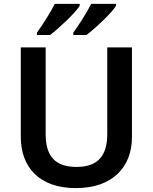

<svg xmlns="http://www.w3.org/2000/svg" viewBox="-20 -958 787 988"><path d="M577 -928V-938H449C427 -893 385 -828 357 -790V-778H425C473 -814 556 -893 577 -928ZM390 -928V-938H262C239 -893 198 -828 170 -790V-778H238C285 -814 369 -893 390 -928ZM659 -252V-714H532V-268C532 -158 485 -99 374 -99C268 -99 215 -150 215 -267V-714H87V-254C87 -95 185 10 370 10C565 10 659 -104 659 -252Z"/></svg>

Font: Noto Sans Arabic SemBd
Style: Regular
Weight: 600
Designer: Monotype Design Team, Nadine Chahine, Nizar Qandah and Khaled Hosny
Foundry: Monotype Imaging Inc.
Version: Version 2.012